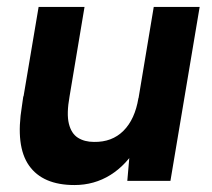

<svg xmlns="http://www.w3.org/2000/svg" viewBox="-20 -520 609 552"><path d="M346 0 354 -92 422 -500H554L470 0ZM46 -233 91 -500H223L180 -243ZM180 -243Q171 -193 178 -164.5Q185 -136 204 -124Q223 -112 250 -112Q302 -111 335 -144Q368 -177 378 -238L422 -237Q409 -157 376.5 -101.5Q344 -46 297.5 -17Q251 12 194 12Q103 12 63.5 -44Q24 -100 43 -215L47 -243Z"/></svg>

Font: Figtree
Style: Bold Italic
Weight: 700
Italic angle: -9.5°
Foundry: Erik Kennedy
Version: Version 2.001;gftools[0.9.30]